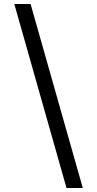

<svg xmlns="http://www.w3.org/2000/svg" viewBox="-20 -812 489 967"><path d="M52 -792H134L397 135H315Z"/></svg>

Font: lbangla15
Style: Book
Weight: 400
Designer: Jelle Bosma - Monotype Design Team
Foundry: Monotype Imaging Inc.
Version: Version 2.003